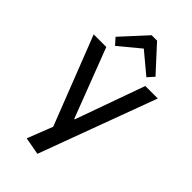

<svg xmlns="http://www.w3.org/2000/svg" viewBox="-291 -859 1131 1131"><g transform="rotate(45 275.0 -293.0)"><path d="M162 172 240 -27 231 31 8 -540H113L279 -107H283L438 -540H542L271 192ZM109 -621 253 -778H298L442 -621L406 -581L249 -712H303L145 -581Z"/></g></svg>

Font: Pathway Extreme Medium
Style: Regular
Weight: 500
Designer: Eduardo Rodriguez Tunni
Foundry: Eduardo Rodriguez Tunni
Version: Version 1.001;gftools[0.9.26]